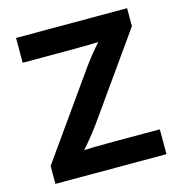

<svg xmlns="http://www.w3.org/2000/svg" viewBox="-107 -826 879 924"><g transform="rotate(-15 332.0 -364.0)"><path d="M56.1 0V-89.2L351.2 -506.1Q378.5 -544.1 411.2 -582.3Q443.8 -620.5 477.2 -658.3L488.5 -610.1Q439.6 -605.6 390.5 -604.7Q341.4 -603.8 292.5 -603.8H54.8V-727.5H608.1V-637.9L318.4 -228.6Q289.7 -188.6 255.7 -148.7Q221.6 -108.7 187.1 -69.2L175.8 -117.5Q227 -122 278 -122.8Q329 -123.7 380 -123.7H609.4V0Z"/></g></svg>

Font: Inter Variable LoSnoCo
Style: Regular
Weight: 400
Designer: Rasmus Andersson
Foundry: rsms
Version: Version 4.000;git-a52131595; featfreeze: case,dlig,ss01,ss02